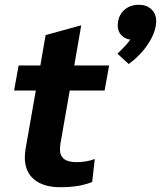

<svg xmlns="http://www.w3.org/2000/svg" viewBox="-20 -774 674 804"><path d="M84 -114Q84 -131 87 -150L130 -395H39L58 -500H149L171 -627L316 -667H320L291 -500H437L418 -395H272L233 -172Q231 -156 231 -150Q231 -122 248 -108.5Q265 -95 301 -95Q341 -95 377 -108L366 -12Q313 10 233 10Q162 10 123 -22.5Q84 -55 84 -114ZM634 -686Q634 -643 602 -593Q570 -543 519 -506L472 -549Q476 -553 493 -570Q510 -587 526 -608Q503 -611 488 -627Q473 -643 473 -666Q473 -705 497.5 -729.5Q522 -754 562 -754Q594 -754 614 -735Q634 -716 634 -686Z"/></svg>

Font: Sarabun ExtraBold
Style: Italic
Weight: 800
Italic angle: -10°
Designer: Suppakit Chalermlarp | Katatrad Co.,Ltd.
Foundry: Cadson Demak Co.,Ltd.
Version: Version 1.000; ttfautohint (v1.6)